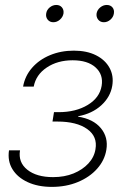

<svg xmlns="http://www.w3.org/2000/svg" viewBox="-20 -731 493 759"><path d="M185.1 7.8Q129.9 7.8 89.4 -11Q48.8 -29.8 29.1 -62.3Q9.3 -94.7 15.6 -136.7H59.1Q51.3 -89.4 87.9 -60.1Q124.5 -30.8 189.9 -30.8Q234.9 -30.8 270.8 -45.4Q306.6 -60.1 329.6 -85Q352.5 -109.9 357.4 -141.1Q366.2 -191.4 324.7 -220.9Q283.2 -250.5 206.5 -250.5H187.5L193.4 -287.6H211.4Q279.8 -287.6 326.9 -316.2Q374 -344.7 381.8 -391.6Q389.2 -436 357.9 -464.4Q326.7 -492.7 267.1 -492.7Q207.5 -492.7 164.8 -464.1Q122.1 -435.5 113.3 -388.7H71.3Q78.6 -430.7 106.7 -462.9Q134.8 -495.1 177.7 -512.9Q220.7 -530.8 272 -530.8Q323.2 -530.8 359.6 -512.5Q396 -494.1 413.1 -462.6Q430.2 -431.2 423.8 -392.1Q416.5 -347.7 380.4 -314.7Q344.2 -281.7 289.1 -271.5L288.1 -270Q348.6 -260.7 378.7 -224.4Q408.7 -188 400.4 -138.7Q393.6 -97.2 364 -64Q334.5 -30.8 288.1 -11.5Q241.7 7.8 185.1 7.8ZM390.6 -643.1Q376.5 -643.1 368.2 -653.3Q359.9 -663.6 361.8 -677.7Q364.3 -691.9 376.2 -701.7Q388.2 -711.4 401.9 -711.4Q416.5 -711.4 424.6 -701.7Q432.6 -691.9 430.2 -677.7Q428.2 -663.6 416.5 -653.3Q404.8 -643.1 390.6 -643.1ZM190.9 -643.1Q176.8 -643.1 168.5 -653.3Q160.2 -663.6 162.6 -677.7Q164.6 -691.9 176.5 -701.7Q188.5 -711.4 202.6 -711.4Q216.8 -711.4 224.9 -701.7Q232.9 -691.9 231 -677.7Q228.5 -663.6 216.8 -653.3Q205.1 -643.1 190.9 -643.1Z"/></svg>

Font: Inter 28pt ExtraLight
Style: Italic
Weight: 250
Italic angle: -9.3988°
Designer: Rasmus Andersson
Foundry: rsms
Version: Version 4.001;git-66647c0bb